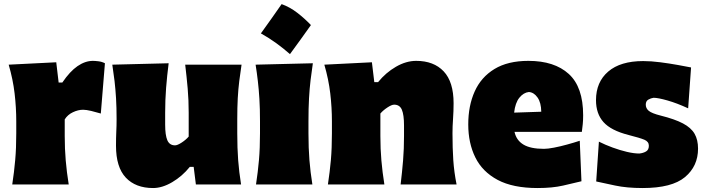

<svg xmlns="http://www.w3.org/2000/svg" viewBox="-20 -903 3457 940"><path d="M40 0Q49.3 -61 54.4 -119.1Q59.6 -177.2 59.6 -250.5V-308.6Q59.6 -377 51.5 -445.6Q43.5 -514.2 22.5 -586.4L255.4 -598.1L267.1 -499H285.2Q322.3 -553.7 359.6 -579.3Q397 -605 434.6 -605Q445.3 -605 461.9 -603Q478.5 -601.1 493.7 -593.3L473.6 -347.2Q451.2 -354 426.5 -359.9Q401.9 -365.7 386.7 -365.7Q362.8 -365.7 336.9 -353.5Q311 -341.3 296.9 -318.4V-236.8Q296.9 -173.8 301.8 -117.4Q306.6 -61 316.4 0Z M729.5 17.6Q644 17.6 595.9 -33.4Q547.9 -84.5 547.9 -189.5Q547.9 -228 549.3 -257.3Q550.8 -286.6 550.8 -319.8Q550.8 -377.4 548.1 -422.1Q545.4 -466.8 540.8 -506.3Q536.1 -545.9 529.8 -586.4L805.7 -593.3Q797.9 -532.2 793.2 -472.9Q788.6 -413.6 788.6 -351.1V-293Q788.6 -241.2 799.3 -216.3Q810.1 -191.4 836.9 -191.4Q848.6 -191.4 869.6 -205.1Q890.6 -218.8 903.8 -234.4V-351.1Q903.8 -413.6 898.9 -469.5Q894 -525.4 886.7 -586.4H1162.6Q1156.2 -545.9 1151.4 -506.3Q1146.5 -466.8 1144 -422.1Q1141.6 -377.4 1141.6 -319.8V-250.5Q1141.6 -177.2 1146 -119.1Q1150.4 -61 1160.2 0H939L928.2 -85.9H909.2Q872.1 -40 823.2 -11.2Q774.4 17.6 729.5 17.6Z M1358.8 -882.9Q1400.1 -867.9 1436.1 -839.9Q1472.1 -812 1502.2 -780.3Q1477.5 -745.4 1452 -710Q1426.5 -674.5 1399.6 -638Q1368.5 -665.4 1333.5 -690.9Q1298.6 -716.4 1257.3 -739.5Q1310.4 -813.1 1358.8 -882.9ZM1233.4 0Q1242.7 -61 1247.8 -119.1Q1252.9 -177.2 1252.9 -250.5V-308.6Q1252.9 -371.1 1250 -418.5Q1247.1 -465.8 1242.4 -505.9Q1237.8 -545.9 1231.4 -586.4L1511.7 -593.3Q1505.4 -551.8 1500.5 -510.7Q1495.6 -469.7 1492.9 -421.4Q1490.2 -373 1490.2 -308.6V-250.5Q1490.2 -177.2 1494.9 -119.1Q1499.5 -61 1509.3 0Z M1585.4 0Q1594.7 -61 1599.9 -119.1Q1605 -177.2 1605 -250.5V-308.6Q1605 -377 1596.9 -445.6Q1588.9 -514.2 1567.9 -586.4L1800.8 -598.1L1812.5 -501H1831.1Q1868.7 -547.4 1918.5 -576.2Q1968.3 -605 2017.6 -605Q2103.5 -605 2152.1 -553.7Q2200.7 -502.4 2200.7 -397.5Q2200.7 -358.9 2198 -321.3Q2195.3 -283.7 2195.3 -250.5Q2195.3 -177.2 2199.2 -119.1Q2203.1 -61 2215.3 0H1941.4Q1948.7 -61 1953.4 -117.4Q1958 -173.8 1958 -236.8V-288.6Q1958 -340.8 1947.5 -365.7Q1937 -390.6 1909.7 -390.6Q1897.5 -390.6 1876.5 -376.7Q1855.5 -362.8 1842.3 -347.2V-236.8Q1842.3 -173.8 1847.2 -117.4Q1852.1 -61 1861.8 0Z M2611.8 17.6Q2491.2 17.6 2416.5 -22.2Q2341.8 -62 2307.1 -132.3Q2272.5 -202.6 2272.5 -293.9Q2272.5 -385.3 2304 -455.3Q2335.4 -525.4 2400.9 -565.2Q2466.3 -605 2566.9 -605Q2694.3 -605 2764.6 -541Q2835 -477.1 2835 -338.4Q2835 -313.5 2833 -294.7Q2831.1 -275.9 2828.6 -257.3H2499Q2507.8 -216.3 2542.5 -195.3Q2577.1 -174.3 2643.1 -174.3Q2662.1 -174.3 2692.4 -180.2Q2722.7 -186 2756.3 -195.3Q2790 -204.6 2818.4 -213.9L2826.7 -15.6Q2788.6 -6.3 2736.6 5.6Q2684.6 17.6 2611.8 17.6ZM2629.9 -356Q2629.4 -400.4 2611.8 -425.5Q2594.2 -450.7 2569.3 -452.6Q2543 -449.7 2522.7 -424.6Q2502.4 -399.4 2497.1 -351.6Z M3126.5 17.6Q3048.3 17.6 2991.9 5.4Q2935.5 -6.8 2898.9 -14.6L2912.1 -209.5Q2943.4 -193.8 2979.2 -180.7Q3015.1 -167.5 3049.6 -159.4Q3084 -151.4 3109.9 -151.4Q3128.9 -153.3 3142.8 -161.4Q3156.7 -169.4 3156.7 -189.5Q3156.7 -209.5 3135 -218.8Q3113.3 -228 3057.1 -242.2Q2971.2 -264.2 2934.6 -305.2Q2897.9 -346.2 2897.9 -412.6Q2897.9 -501.5 2957.8 -552.7Q3017.6 -604 3128.9 -604Q3168 -604 3212.9 -598.1Q3257.8 -592.3 3298.1 -585Q3338.4 -577.6 3363.3 -572.8L3349.1 -372.6Q3294.4 -397.9 3248 -411.1Q3201.7 -424.3 3179.7 -424.3Q3166.5 -422.4 3154.1 -415.3Q3141.6 -408.2 3141.6 -390.6Q3141.6 -372.6 3156.2 -360.4Q3170.9 -348.1 3215.3 -336.9Q3283.7 -319.8 3323.5 -298.8Q3363.3 -277.8 3380.4 -248.3Q3397.5 -218.8 3397.5 -175.3Q3397.5 -89.4 3333.5 -35.9Q3269.5 17.6 3126.5 17.6Z"/></svg>

Font: Pinar-FD Black
Style: Regular
Weight: 900
Designer: Amin Abedi
Version: Version 3.000